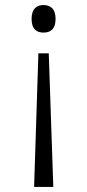

<svg xmlns="http://www.w3.org/2000/svg" viewBox="-20 -561 345 760"><path d="M152 -541C127 -541 105 -528 105 -486C105 -444 127 -432 152 -432C178 -432 200 -444 200 -486C200 -528 178 -541 152 -541ZM173 -350H132L115 179H191Z"/></svg>

Font: Noto Serif Lao Light
Style: Regular
Weight: 300
Designer: Monotype Design Team
Foundry: Monotype Imaging Inc.
Version: Version 2.003